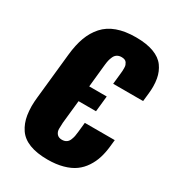

<svg xmlns="http://www.w3.org/2000/svg" viewBox="-197 -938 973 1066"><g transform="rotate(30 289.5 -405.0)"><path d="M272.5 12.2C308.9 12.2 341.6 8.2 370.4 0.2C399.2 -7.7 423.3 -18.7 442.6 -32.7C462 -46.7 478.4 -64 491.9 -84.5C505.5 -105 515.8 -126.8 522.9 -149.9C530.1 -173 535.2 -198.7 538.1 -227.1L542.5 -268.1H350.6L344.2 -207.5C342.9 -195.5 341.6 -185.6 340.1 -178C338.6 -170.3 335.9 -161.7 332 -152.1C328.1 -142.5 322.3 -135.3 314.7 -130.4C307 -125.5 297.7 -123 286.6 -123C272.3 -123 261.5 -127.4 254.2 -136.2C246.8 -145 243.2 -155.7 243.2 -168.2C243.2 -180.7 243.7 -193.8 244.6 -207.5L260.3 -355H372.1L382.8 -455.6H270.5L285.6 -602.1C286.9 -613.8 288.5 -623.6 290.3 -631.6C292.1 -639.6 295.1 -648.3 299.3 -657.7C303.5 -667.2 309.6 -674.3 317.4 -679.2C325.2 -684.1 334.6 -686.5 345.7 -686.5C353.5 -686.5 360.2 -685.4 365.7 -683.1C371.3 -680.8 375.5 -677.4 378.4 -672.9C381.3 -668.3 383.6 -663.7 385.3 -659.2C386.9 -654.6 387.7 -648.6 387.7 -641.1C387.7 -633.6 387.6 -627.4 387.5 -622.6C387.3 -617.7 386.7 -611.3 385.7 -603.5L378.4 -534.7H570.3L576.2 -587.9C577.8 -602.9 578.6 -617.2 578.6 -630.9C578.6 -649.1 577.1 -666 574.2 -681.6C569.3 -709 559.1 -733.5 543.5 -755.1C527.8 -776.8 504.6 -793.3 473.9 -804.7C443.1 -816.1 405.1 -821.8 359.9 -821.8C313.6 -821.8 273.7 -815.7 240 -803.5C206.3 -791.3 178.7 -773.1 157.2 -749C135.7 -724.9 119.1 -696.8 107.2 -664.6C95.3 -632.3 87.1 -594.2 82.5 -550.3L51.8 -258.8C49.5 -238.3 48.3 -218.9 48.3 -200.7C48.7 -180.5 50.1 -161.9 52.7 -145C57.9 -112.8 68.7 -84.6 85 -60.5C101.2 -36.5 125 -18.3 156.2 -6.1C187.5 6.1 226.2 12.2 272.5 12.2Z"/></g></svg>

Font: Oswald
Style: Heavy
Weight: 800
Designer: Vernon Adams
Foundry: Vernon Adams
Version: 3.0; ttfautohint (v0.95.6-bc232) -l 8 -r 50 -G 200 -x 0 -w "